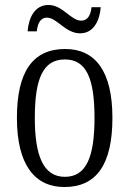

<svg xmlns="http://www.w3.org/2000/svg" viewBox="-20 -742 520 772"><path d="M302 -608C357 -608 381 -660 385 -713H348C345 -685 335 -659 306 -659C265 -659 232 -722 175 -722C118 -722 95 -668 91 -616H128C131 -644 140 -671 169 -671C209 -671 243 -608 302 -608ZM239 10C366 10 432 -78 432 -268C432 -455 364 -545 242 -545C112 -545 48 -454 48 -268C48 -79 120 10 239 10ZM241 -31C155 -31 120 -114 120 -268C120 -424 152 -503 241 -503C328 -503 360 -425 360 -268C360 -115 329 -31 241 -31Z"/></svg>

Font: Noto Serif Armenian Condensed Light
Style: Regular
Weight: 300
Width: 3
Designer: Monotype Design Team
Foundry: Monotype Imaging Inc.
Version: Version 2.008